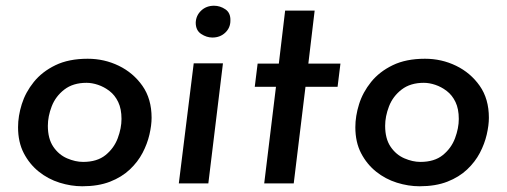

<svg xmlns="http://www.w3.org/2000/svg" viewBox="-20 -640 1768 670"><path d="M267 10Q228 10 188 -2.5Q148 -15 115.5 -41Q83 -67 63 -105.5Q43 -144 43 -196Q43 -235 56 -276.5Q69 -318 98 -354Q127 -390 173.5 -412.5Q220 -435 286 -435Q344 -435 394.5 -410.5Q445 -386 477 -340.5Q509 -295 509 -229Q509 -203 501.5 -170.5Q494 -138 477.5 -106.5Q461 -75 433 -48.5Q405 -22 364 -6Q323 10 267 10ZM270 -75Q319 -75 348.5 -99Q378 -123 391 -158Q404 -193 404 -225Q404 -260 392.5 -284Q381 -308 362 -322.5Q343 -337 322 -344Q301 -351 282 -351Q235 -351 204.5 -327.5Q174 -304 160.5 -269Q147 -234 147 -201Q147 -156 166 -128Q185 -100 214 -87.5Q243 -75 270 -75Z M656 -419H758L707 0H604ZM663 -561Q664 -586 682 -603Q700 -620 727 -620Q748 -620 766.5 -607.5Q785 -595 784 -568Q784 -543 766 -526Q748 -509 721 -509Q701 -509 682 -521.5Q663 -534 663 -561Z M975 -603H1078L1056 -418H1168L1158 -337H1046L1005 0H902L943 -337H869L879 -418H953Z M1444 10Q1405 10 1365 -2.5Q1325 -15 1292.5 -41Q1260 -67 1240 -105.5Q1220 -144 1220 -196Q1220 -235 1233 -276.5Q1246 -318 1275 -354Q1304 -390 1350.5 -412.5Q1397 -435 1463 -435Q1521 -435 1571.5 -410.5Q1622 -386 1654 -340.5Q1686 -295 1686 -229Q1686 -203 1678.5 -170.5Q1671 -138 1654.5 -106.5Q1638 -75 1610 -48.5Q1582 -22 1541 -6Q1500 10 1444 10ZM1447 -75Q1496 -75 1525.5 -99Q1555 -123 1568 -158Q1581 -193 1581 -225Q1581 -260 1569.5 -284Q1558 -308 1539 -322.5Q1520 -337 1499 -344Q1478 -351 1459 -351Q1412 -351 1381.5 -327.5Q1351 -304 1337.5 -269Q1324 -234 1324 -201Q1324 -156 1343 -128Q1362 -100 1391 -87.5Q1420 -75 1447 -75Z"/></svg>

Font: Josefin Sans Medium
Style: Italic
Weight: 500
Italic angle: -7°
Designer: Santiago Orozco
Foundry: Typemade
Version: Version 2.000